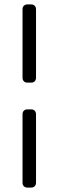

<svg xmlns="http://www.w3.org/2000/svg" viewBox="-20 -849 265 869"><path d="M121 -475H104Q94 -475 88 -481Q82 -487 82 -497V-807Q82 -817 88 -823Q94 -829 104 -829H121Q131 -829 137 -823Q143 -817 143 -807V-497Q143 -487 137 -481Q131 -475 121 -475ZM121 0H104Q94 0 88 -6Q82 -12 82 -22V-332Q82 -342 88 -348Q94 -354 104 -354H121Q131 -354 137 -348Q143 -342 143 -332V-22Q143 -12 137 -6Q131 0 121 0Z"/></svg>

Font: Hezaedrus Light
Style: Regular
Weight: 300
Designer: Hubert & Fischer
Foundry: Hubert & Fischer
Version: Version 1.10;September 3, 2019;FontCreator 11.5.0.2425 64-bi